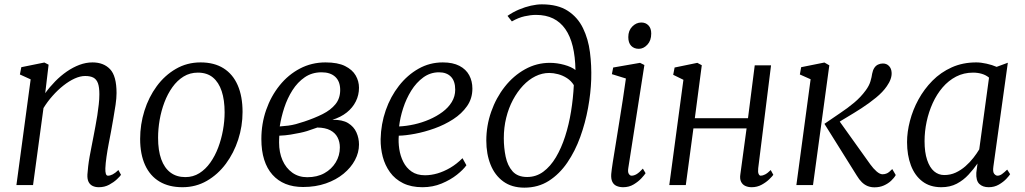

<svg xmlns="http://www.w3.org/2000/svg" viewBox="-20 -851 4714 883"><path d="M188 -422.5Q208.5 -451 233.8 -476.8Q259 -502.5 287.2 -522Q315.5 -541.5 345.5 -552.8Q375.5 -564 405.5 -564Q456.5 -564 486.2 -532.8Q516 -501.5 516 -423Q516 -400 511.5 -369Q507 -338 501.2 -305.8Q495.5 -273.5 490.5 -245.5Q485.5 -219.5 479.8 -189.5Q474 -159.5 469.8 -130Q465.5 -100.5 464.5 -77Q464 -60.5 466.8 -51.8Q469.5 -43 476.5 -43Q486.5 -43 498.2 -49Q510 -55 524.5 -69L536.5 -47Q532.5 -40.5 518 -26.8Q503.5 -13 482.2 -1.5Q461 10 434.5 10Q418 10 405.8 4Q393.5 -2 387.2 -14.8Q381 -27.5 382 -48.5Q383 -64.5 385.5 -86Q388 -107.5 392.2 -131Q396.5 -154.5 401.2 -178.2Q406 -202 410 -223.5Q414 -245.5 418.8 -270Q423.5 -294.5 427.5 -320.2Q431.5 -346 434.2 -370.8Q437 -395.5 437 -417.5Q437 -450 430.5 -468Q424 -486 409.8 -493.8Q395.5 -501.5 371.5 -501.5Q349 -501.5 323.2 -489.8Q297.5 -478 271.5 -457.5Q245.5 -437 221.8 -410.2Q198 -383.5 180 -354L132 0H55.5L121 -486L71.5 -508.5L78 -542L184 -563.5L203.5 -553.5Z M902.5 -564Q965 -564 1008 -537Q1051 -510 1073.2 -459Q1095.5 -408 1095.5 -336Q1095.5 -271 1075.5 -209.2Q1055.5 -147.5 1018.8 -98Q982 -48.5 931.2 -19.2Q880.5 10 819 10Q757 10 713.5 -16Q670 -42 647.2 -92Q624.5 -142 624.5 -212Q624.5 -278.5 644.2 -341.5Q664 -404.5 700.8 -454.5Q737.5 -504.5 788.8 -534.2Q840 -564 902.5 -564ZM890 -517Q853.5 -517 824.2 -499Q795 -481 773 -450.2Q751 -419.5 736.2 -380.5Q721.5 -341.5 714.2 -299.5Q707 -257.5 707 -217.5Q707 -159 721.5 -118.8Q736 -78.5 764 -57.5Q792 -36.5 832.5 -36.5Q868 -36.5 896.8 -54.5Q925.5 -72.5 947.2 -103.2Q969 -134 983.5 -172.5Q998 -211 1005.5 -252.8Q1013 -294.5 1013 -334.5Q1013 -391 999.5 -431.8Q986 -472.5 959 -494.8Q932 -517 890 -517Z M1374 9Q1328.5 9 1293.2 -5.2Q1258 -19.5 1233 -47.5Q1208 -75.5 1195 -116.5Q1182 -157.5 1182 -211.5Q1182 -282 1204 -345.2Q1226 -408.5 1265.8 -458Q1305.5 -507.5 1359.5 -535.8Q1413.5 -564 1477 -564Q1533.5 -564 1567 -547.2Q1600.5 -530.5 1615.8 -504Q1631 -477.5 1631 -447.5Q1631 -414 1616.5 -384.8Q1602 -355.5 1574.8 -333.8Q1547.5 -312 1508.5 -300Q1554.5 -301 1581 -284.8Q1607.5 -268.5 1619.2 -242Q1631 -215.5 1631 -186.5Q1631 -149.5 1612.5 -114.8Q1594 -80 1560 -52Q1526 -24 1478.8 -7.5Q1431.5 9 1374 9ZM1393 -36Q1438.5 -36 1471.8 -54.5Q1505 -73 1524 -104.2Q1543 -135.5 1543 -173Q1543 -199 1532.2 -219.5Q1521.5 -240 1498.8 -252Q1476 -264 1439.5 -264.5Q1432.5 -262.5 1420 -257.8Q1407.5 -253 1392 -248.2Q1376.5 -243.5 1359.5 -240Q1340.5 -236 1316.5 -232Q1292.5 -228 1264.5 -227Q1264 -219 1263.8 -211Q1263.5 -203 1263.5 -195.5Q1263.5 -150 1279.2 -114Q1295 -78 1324.2 -57Q1353.5 -36 1393 -36ZM1266.5 -269.5Q1287.5 -271 1305.2 -273.2Q1323 -275.5 1340.8 -280.2Q1358.5 -285 1379.5 -292Q1426 -307.5 1463.5 -326.2Q1501 -345 1522.8 -371.8Q1544.5 -398.5 1544.5 -437Q1544.5 -476.5 1522 -497.5Q1499.5 -518.5 1459 -518.5Q1415 -518.5 1381.8 -495.8Q1348.5 -473 1325 -436Q1301.5 -399 1287.2 -355.2Q1273 -311.5 1266.5 -269.5Z M2125 -91Q2111 -71 2081.5 -47.5Q2052 -24 2011.2 -7Q1970.5 10 1923 10Q1871 10 1833.8 -8.5Q1796.5 -27 1773.5 -59Q1750.5 -91 1740.2 -130.2Q1730 -169.5 1730.5 -211Q1732 -280.5 1754 -343.8Q1776 -407 1814.8 -456.5Q1853.5 -506 1904.8 -535Q1956 -564 2016.5 -564Q2062.5 -564 2092.8 -548.2Q2123 -532.5 2137.8 -505.2Q2152.5 -478 2152.5 -443.5Q2152.5 -398 2128 -363Q2103.5 -328 2064 -302.5Q2024.5 -277 1978.5 -260.5Q1932.5 -244 1888.8 -235.8Q1845 -227.5 1814 -227Q1811.5 -197.5 1816.2 -165.8Q1821 -134 1834.8 -106.5Q1848.5 -79 1873 -62Q1897.5 -45 1934.5 -45Q1962.5 -45 1991.8 -53.5Q2021 -62 2050.5 -79.2Q2080 -96.5 2107 -123.5ZM1999 -518.5Q1959 -518.5 1926.8 -495Q1894.5 -471.5 1871.2 -434Q1848 -396.5 1834 -353.2Q1820 -310 1815.5 -269.5Q1849 -271 1885 -279Q1921 -287 1954.5 -301.5Q1988 -316 2015 -336Q2042 -356 2057.8 -382Q2073.5 -408 2073.5 -438.5Q2073.5 -478 2053.8 -498.2Q2034 -518.5 1999 -518.5Z M2391.5 12Q2333.5 12 2294.5 -16.5Q2255.5 -45 2236 -94Q2216.5 -143 2216.5 -204.5Q2216.5 -273 2239 -337.2Q2261.5 -401.5 2301.5 -452.2Q2341.5 -503 2394.8 -532.5Q2448 -562 2508.5 -562Q2541.5 -562 2575 -552.8Q2608.5 -543.5 2626.5 -529Q2625.5 -590.5 2614 -637.8Q2602.5 -685 2580 -717.2Q2557.5 -749.5 2524 -766Q2490.5 -782.5 2445 -782.5Q2421 -782.5 2392.8 -776.2Q2364.5 -770 2334 -752.5L2314 -778Q2339 -795.5 2367 -807.2Q2395 -819 2422 -825Q2449 -831 2472 -831Q2545.5 -831 2591.2 -801.2Q2637 -771.5 2661.2 -721.5Q2685.5 -671.5 2693.2 -610.5Q2701 -549.5 2699 -486Q2697 -423.5 2684.5 -354.8Q2672 -286 2648.5 -221Q2625 -156 2589 -103.2Q2553 -50.5 2504 -19.2Q2455 12 2391.5 12ZM2404.5 -37Q2445.5 -37 2478.5 -61.2Q2511.5 -85.5 2536.5 -127.5Q2561.5 -169.5 2579 -223.8Q2596.5 -278 2606.2 -338.5Q2616 -399 2619 -459.5Q2607 -479 2587.8 -491.5Q2568.5 -504 2546.8 -509.8Q2525 -515.5 2506 -515.5Q2473 -515.5 2442.2 -500.2Q2411.5 -485 2385.2 -457Q2359 -429 2339 -391.5Q2319 -354 2308 -309.2Q2297 -264.5 2297 -215.5Q2297 -171.5 2305.5 -130.5Q2314 -89.5 2337.2 -63.2Q2360.5 -37 2404.5 -37Z M2846 10Q2829 10 2815.8 4.2Q2802.5 -1.5 2796 -15Q2789.5 -28.5 2791 -50.5Q2792.5 -68.5 2798.2 -105Q2804 -141.5 2811.8 -189.2Q2819.5 -237 2828 -289.8Q2836.5 -342.5 2844.5 -394.2Q2852.5 -446 2858.5 -490L2794 -510L2800 -540.5L2923.5 -562L2943.5 -552L2869.5 -78Q2866.5 -59.5 2872 -51.2Q2877.5 -43 2884.5 -43Q2895.5 -43 2907.5 -50Q2919.5 -57 2936.5 -75.5L2949 -54.5Q2944.5 -47 2930.2 -31.5Q2916 -16 2894.5 -3Q2873 10 2846 10ZM2918 -626.5Q2896 -626.5 2882.8 -640.2Q2869.5 -654 2869.5 -680.5Q2869.5 -710.5 2887.8 -729Q2906 -747.5 2929.5 -747.5Q2949.5 -747.5 2962.2 -734.2Q2975 -721 2975 -696.5Q2975 -664.5 2957.2 -645.5Q2939.5 -626.5 2918 -626.5Z M3467 -77.5Q3465 -59.5 3468.8 -51.2Q3472.5 -43 3478.5 -43Q3487.5 -43 3498.8 -48.8Q3510 -54.5 3524.5 -69L3536.5 -47Q3532 -40.5 3518 -26.8Q3504 -13 3483 -1.5Q3462 10 3437 10Q3420.5 10 3407.5 4Q3394.5 -2 3388 -15.5Q3381.5 -29 3385 -50.5L3413.5 -260.5H3169L3134 0H3058L3123 -484L3076 -507L3082.5 -540.5L3187 -562L3207.5 -551L3175.5 -307.5H3420L3451 -550.5H3526Z M3642.5 0 3708 -486.5 3658.5 -508.5 3664.5 -542 3771.5 -563.5 3794 -550.5 3719 0ZM4001.5 10.5Q3985 10.5 3970.5 4.8Q3956 -1 3943.5 -13.2Q3931 -25.5 3920 -44L3771.5 -281.5Q3808.5 -307.5 3843.2 -330.5Q3878 -353.5 3908.2 -378.8Q3938.5 -404 3961.5 -435.5Q3977 -456.5 3983 -476.5Q3989 -496.5 3991 -512Q3994 -528 4000.8 -538.5Q4007.5 -549 4018 -554Q4028.5 -559 4040.5 -559Q4057.5 -559 4068.5 -547.5Q4079.5 -536 4080.5 -517.5Q4081.5 -503.5 4076 -487.5Q4070.5 -471.5 4058.5 -454.5Q4040.5 -428 4008.8 -402Q3977 -376 3941.8 -353.2Q3906.5 -330.5 3876 -312.5Q3845.5 -294.5 3830 -284L3828.5 -310.5L3982.5 -95Q3996.5 -75.5 4011.5 -62.5Q4026.5 -49.5 4039 -49.5Q4049.5 -49.5 4059 -53.8Q4068.5 -58 4083.5 -73.5L4099.5 -46Q4092 -32.5 4078 -19.5Q4064 -6.5 4044.8 2Q4025.5 10.5 4001.5 10.5Z M4548.5 -85Q4545 -60.5 4552.2 -51.8Q4559.5 -43 4567.5 -43Q4577.5 -43 4587.8 -50.2Q4598 -57.5 4612 -71L4625.5 -50Q4622 -43.5 4608.5 -29Q4595 -14.5 4574 -2.2Q4553 10 4527 10Q4499.5 10 4483.8 -5.2Q4468 -20.5 4470 -56.5L4475.5 -99Q4457.5 -73 4434.2 -47.8Q4411 -22.5 4380.2 -6.2Q4349.5 10 4309 10Q4257 10 4222 -16.8Q4187 -43.5 4169.2 -90.5Q4151.5 -137.5 4151.5 -197.5Q4151.5 -244 4164.8 -295Q4178 -346 4204 -393.5Q4230 -441 4268.2 -479.8Q4306.5 -518.5 4357 -541.2Q4407.5 -564 4470 -564Q4491 -564 4517 -558.2Q4543 -552.5 4563.5 -543.5L4615 -562.5ZM4528.5 -494Q4514 -506 4495.2 -511.5Q4476.5 -517 4455 -517Q4412.5 -517 4377.2 -498.8Q4342 -480.5 4315 -449Q4288 -417.5 4269.5 -376.8Q4251 -336 4241.5 -291.2Q4232 -246.5 4232 -202Q4232 -150.5 4243.8 -115.5Q4255.5 -80.5 4275.8 -63.2Q4296 -46 4322.5 -46Q4351 -46 4375.2 -57.2Q4399.5 -68.5 4420 -86.5Q4440.5 -104.5 4456.5 -125Q4472.5 -145.5 4483.5 -164Z"/></svg>

Font: Merriweather 28pt Light
Style: Italic
Weight: 300
Italic angle: -7.8°
Version: Version 2.101